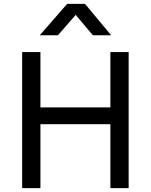

<svg xmlns="http://www.w3.org/2000/svg" viewBox="-20 -968 776 988"><path d="M94 0V-700H188V-415.5H548V-700H642V0H548V-329H188V0ZM184.5 -786.5 325.5 -948H417.5L552 -786.5H458L369.5 -891.5L278 -786.5Z"/></svg>

Font: Geologica Roman Light
Style: Regular
Weight: 300
Designer: Sindre Bremnes, Frode Helland
Foundry: Monokrom Skriftforlag AS
Version: Version 1.010;gftools[0.9.28]